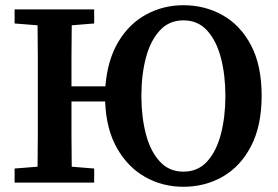

<svg xmlns="http://www.w3.org/2000/svg" viewBox="-20 -700 1066 736"><path d="M683 -42Q739 -42 774.5 -81.5Q810 -121 827 -187Q844 -253 844 -332Q844 -412 827 -477.5Q810 -543 774.5 -582.5Q739 -622 683 -622Q628 -622 592 -582.5Q556 -543 539 -477.5Q522 -412 522 -332Q522 -253 539 -187Q556 -121 592 -81.5Q628 -42 683 -42ZM683 16Q603 16 536.5 -21.5Q470 -59 428.5 -132Q387 -205 383 -311H254Q254 -240 254 -179Q254 -118 255 -61L341 -54V0H36V-54L124 -61Q125 -122 125 -184Q125 -246 125 -308V-356Q125 -418 125 -480Q125 -542 124 -603L36 -610V-664H341V-610L255 -603Q254 -542 254 -482Q254 -422 254 -369H384Q392 -470 433.5 -539.5Q475 -609 540.5 -644.5Q606 -680 683 -680Q766 -680 834 -641.5Q902 -603 942.5 -526Q983 -449 983 -333Q983 -218 942.5 -140Q902 -62 834 -23Q766 16 683 16Z"/></svg>

Font: Source Serif 4 SmText Semibold
Style: Regular
Weight: 600
Designer: Frank Grießhammer
Foundry: Adobe
Version: Version 4.005;hotconv 1.1.0;makeotfexe 2.6.0